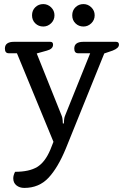

<svg xmlns="http://www.w3.org/2000/svg" viewBox="-20 -695 604 941"><path d="M137 -620Q137 -644 153 -659.5Q169 -675 192 -675Q214 -675 230.5 -659Q247 -643 247 -620Q247 -597 230.5 -581Q214 -565 192 -565Q169 -565 153 -580.5Q137 -596 137 -620ZM334 -620Q334 -644 350 -659.5Q366 -675 389 -675Q411 -675 427.5 -659Q444 -643 444 -620Q444 -597 427.5 -581Q411 -565 389 -565Q366 -565 350 -580.5Q334 -596 334 -620ZM45 179Q45 164 54 147Q123 147 162 123.5Q201 100 227 38L242 0L63 -434H23Q4 -434 4 -457Q4 -474 15.5 -482Q27 -490 47 -490H227Q240 -490 240 -476Q240 -455 210 -447L160 -433L283 -126Q286 -118 287 -106Q288 -94 288 -90H293Q293 -94 294 -106.5Q295 -119 298 -126L422 -434H363Q344 -434 344 -457Q344 -474 355.5 -482Q367 -490 387 -490H549Q563 -490 563 -476Q563 -459 532 -447L491 -433L303 32Q264 127 217.5 176.5Q171 226 99 226Q76 226 60.5 213.5Q45 201 45 179Z"/></svg>

Font: Maitree Medium
Style: Regular
Weight: 500
Designer: CadsonDemak Team
Foundry: CadsonDemak
Version: Version 1.000